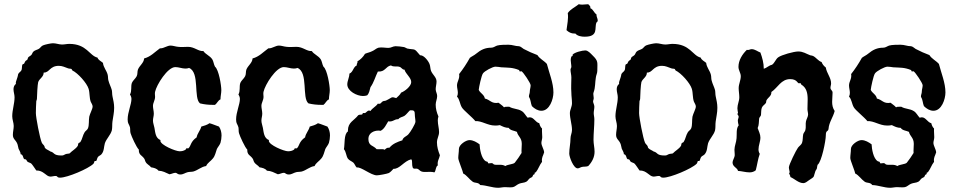

<svg xmlns="http://www.w3.org/2000/svg" viewBox="-20 -806 4524 910"><path d="M521 -295C521 -316 517 -330 513 -350C511 -359 512 -369 510 -379C506 -394 498 -408 494 -424C491 -433 493 -443 490 -453C485 -472 470 -487 468 -508C459 -516 446 -521 442 -533C403 -542 392 -598 308 -598C297 -598 286 -595 274 -595C260 -595 246 -601 231 -601C221 -601 193 -595 184 -591C176 -588 172 -580 165 -575C157 -570 145 -568 139 -562C134 -558 133 -551 129 -546C125 -541 116 -538 113 -533C111 -530 112 -526 110 -524C104 -516 103 -525 94 -504L87 -501C82 -492 86 -481 81 -472C76 -463 66 -462 65 -449C64 -441 55 -419 55 -415C55 -413 56 -410 55 -408C47 -402 44 -392 44 -383C44 -370 49 -358 49 -345C49 -315 38 -285 38 -255C38 -239 45 -224 45 -209C45 -195 41 -181 41 -167C41 -147 54 -143 61 -127C65 -119 65 -110 68 -101C71 -93 78 -85 78 -75C90 -74 89 -57 94 -53C96 -50 100 -52 103 -50C107 -47 107 -42 110 -40C116 -35 124 -35 129 -30C134 -25 147 -5 152 2C187 1 198 31 219 31C227 31 235 28 243 28C255 28 248 36 265 36C299 36 399 -6 423 -30C427 -35 426 -40 429 -43H436C440 -49 440 -57 445 -63C450 -68 457 -70 461 -75C474 -90 472 -110 477 -127C484 -148 504 -166 510 -188C513 -202 511 -216 513 -230C516 -253 521 -271 521 -295ZM419 -301C419 -290 406 -267 403 -253C400 -236 403 -213 397 -198C394 -190 385 -186 381 -179C372 -165 370 -146 361 -133C359 -130 354 -130 352 -127C349 -123 351 -118 348 -114C339 -100 321 -91 310 -79C305 -77 297 -78 290 -75C282 -72 282 -69 272 -69C231 -69 240 -83 219 -88C211 -94 200 -97 194 -104C191 -107 192 -111 190 -114C187 -120 181 -123 178 -130C169 -150 150 -249 150 -270C150 -289 151 -308 152 -327C153 -330 155 -334 155 -337C155 -351 158 -407 161 -417C167 -434 187 -441 187 -462C215 -461 215 -494 259 -494C276 -494 288 -487 303 -482C308 -480 315 -481 319 -479L323 -472C349 -460 392 -412 400 -385C406 -365 403 -343 410 -324C413 -316 419 -310 419 -301Z M1029 -379C1029 -401 1017 -476 999 -490C993 -501 992 -516 986 -525C975 -542 953 -549 944 -564C920 -562 902 -584 871 -584C855 -584 840 -582 825 -584C812 -585 800 -590 788 -590C773 -590 756 -577 742 -577C740 -577 740 -577 738 -577C713 -559 694 -537 663 -529C662 -508 642 -496 634 -477C630 -467 633 -455 628 -445C622 -433 610 -425 605 -413C599 -395 606 -376 596 -358C600 -352 603 -345 603 -337C603 -311 585 -274 585 -240C585 -219 591 -220 596 -203C598 -193 596 -183 599 -174C603 -160 627 -107 638 -97C637 -71 652 -71 663 -55C667 -50 667 -44 670 -39C676 -27 689 -23 696 -13C708 -11 723 -8 731 3C752 4 765 12 783 20C793 19 802 13 812 13C819 13 820 21 835 21C849 21 857 13 870 10C878 8 887 9 896 7C918 1 934 -16 957 -19C963 -34 979 -42 989 -55C1000 -68 1002 -84 1008 -100C1013 -110 1021 -118 1025 -129C1028 -140 1030 -152 1030 -164C1030 -179 1026 -194 1018 -206C1003 -211 988 -218 973 -222C962 -214 948 -210 934 -206C930 -188 915 -174 912 -155C882 -134 886 -115 873 -103H863L860 -97C851 -91 842 -89 831 -89C812 -89 740 -119 740 -139L741 -142C717 -151 716 -178 712 -200C710 -211 705 -223 705 -234C705 -246 709 -256 709 -267C709 -280 705 -292 705 -304C705 -319 715 -331 715 -347C715 -355 713 -363 715 -371C722 -404 774 -488 811 -488C827 -488 843 -481 859 -481C865 -481 871 -482 876 -484C928 -463 896 -341 928 -316C948 -311 969 -309 990 -309H999C1009 -316 1013 -330 1025 -335C1025 -350 1029 -364 1029 -379Z M1543 -379C1543 -401 1531 -476 1513 -490C1507 -501 1506 -516 1500 -525C1489 -542 1467 -549 1458 -564C1434 -562 1416 -584 1385 -584C1369 -584 1354 -582 1339 -584C1326 -585 1314 -590 1302 -590C1287 -590 1270 -577 1256 -577C1254 -577 1254 -577 1252 -577C1227 -559 1208 -537 1177 -529C1176 -508 1156 -496 1148 -477C1144 -467 1147 -455 1142 -445C1136 -433 1124 -425 1119 -413C1113 -395 1120 -376 1110 -358C1114 -352 1117 -345 1117 -337C1117 -311 1099 -274 1099 -240C1099 -219 1105 -220 1110 -203C1112 -193 1110 -183 1113 -174C1117 -160 1141 -107 1152 -97C1151 -71 1166 -71 1177 -55C1181 -50 1181 -44 1184 -39C1190 -27 1203 -23 1210 -13C1222 -11 1237 -8 1245 3C1266 4 1279 12 1297 20C1307 19 1316 13 1326 13C1333 13 1334 21 1349 21C1363 21 1371 13 1384 10C1392 8 1401 9 1410 7C1432 1 1448 -16 1471 -19C1477 -34 1493 -42 1503 -55C1514 -68 1516 -84 1522 -100C1527 -110 1535 -118 1539 -129C1542 -140 1544 -152 1544 -164C1544 -179 1540 -194 1532 -206C1517 -211 1502 -218 1487 -222C1476 -214 1462 -210 1448 -206C1444 -188 1429 -174 1426 -155C1396 -134 1400 -115 1387 -103H1377L1374 -97C1365 -91 1356 -89 1345 -89C1326 -89 1254 -119 1254 -139L1255 -142C1231 -151 1230 -178 1226 -200C1224 -211 1219 -223 1219 -234C1219 -246 1223 -256 1223 -267C1223 -280 1219 -292 1219 -304C1219 -319 1229 -331 1229 -347C1229 -355 1227 -363 1229 -371C1236 -404 1288 -488 1325 -488C1341 -488 1357 -481 1373 -481C1379 -481 1385 -482 1390 -484C1442 -463 1410 -341 1442 -316C1462 -311 1483 -309 1504 -309H1513C1523 -316 1527 -330 1539 -335C1539 -350 1543 -364 1543 -379Z M2065 -70C2057 -90 2051 -110 2051 -131C2051 -150 2061 -162 2061 -180C2061 -198 2055 -216 2055 -235C2055 -241 2056 -248 2058 -254C2050 -272 2045 -291 2045 -310C2045 -324 2052 -337 2052 -351C2052 -362 2045 -372 2045 -383C2045 -395 2049 -407 2049 -420C2049 -440 2030 -452 2023 -470C2019 -480 2020 -492 2016 -502C2011 -516 1990 -544 1973 -544H1971C1940 -581 1950 -568 1910 -576C1904 -578 1900 -582 1894 -583C1881 -585 1868 -587 1855 -587C1842 -587 1834 -579 1821 -579C1806 -579 1790 -583 1774 -580C1763 -577 1755 -568 1745 -564C1734 -558 1721 -556 1710 -551C1701 -536 1689 -524 1674 -515C1676 -507 1671 -506 1671 -500C1671 -498 1671 -498 1671 -496C1654 -489 1654 -464 1636 -457C1636 -439 1626 -423 1626 -406C1626 -374 1672 -351 1700 -351C1707 -351 1714 -352 1720 -354C1730 -364 1732 -379 1736 -393C1752 -415 1759 -443 1771 -467C1806 -464 1807 -491 1833 -496C1845 -487 1861 -494 1874 -489C1882 -487 1887 -476 1895 -476H1897C1903 -455 1929 -438 1929 -417C1929 -397 1898 -373 1881 -367C1876 -356 1866 -349 1858 -341C1852 -342 1847 -345 1841 -345L1836 -344C1831 -341 1809 -328 1805 -328C1787 -328 1789 -314 1777 -314C1775 -314 1773 -314 1771 -315C1762 -301 1745 -294 1736 -280C1734 -281 1731 -282 1729 -282C1720 -282 1715 -270 1708 -270C1706 -270 1703 -271 1700 -270L1697 -264C1691 -261 1684 -264 1678 -260C1658 -234 1629 -227 1629 -187V-183C1609 -170 1615 -121 1610 -99C1621 -86 1620 -67 1629 -54C1636 -45 1647 -42 1655 -35C1662 -28 1664 -18 1671 -12C1690 -17 1738 25 1766 25C1776 25 1814 18 1823 14C1832 9 1838 1 1845 -6C1874 -4 1895 -43 1929 -51C1933 -47 1933 -42 1933 -38C1933 13 1949 -17 1965 -2C1976 8 1981 9 1996 9C2010 9 2025 7 2039 11C2047 2 2044 -16 2055 -22C2052 -44 2061 -51 2065 -70ZM1949 -229C1949 -219 1924 -178 1916 -170C1908 -160 1890 -156 1887 -141C1865 -134 1841 -125 1826 -106C1814 -107 1811 -103 1803 -96C1799 -99 1793 -99 1788 -99C1780 -99 1772 -98 1765 -99C1749 -118 1726 -113 1726 -148C1726 -175 1752 -188 1776 -187L1784 -186C1802 -195 1810 -215 1820 -231C1842 -227 1848 -241 1866 -241H1868C1875 -251 1888 -251 1897 -257C1907 -264 1914 -275 1923 -283H1929C1943 -284 1946 -278 1946 -264C1946 -252 1949 -241 1949 -229Z M2603 -368C2603 -413 2583 -460 2572 -503C2558 -519 2538 -527 2527 -545C2505 -553 2483 -563 2462 -574C2455 -578 2447 -587 2439 -587C2422 -587 2409 -594 2390 -594C2377 -594 2349 -594 2336 -590C2327 -587 2319 -580 2309 -580C2279 -580 2259 -570 2236 -551C2228 -544 2216 -539 2207 -532C2192 -505 2175 -479 2156 -455C2160 -433 2146 -420 2146 -401C2146 -389 2150 -378 2150 -366C2150 -360 2149 -354 2146 -348C2159 -335 2159 -313 2169 -297C2176 -284 2219 -250 2233 -232C2263 -234 2291 -211 2326 -211C2334 -211 2341 -211 2349 -213C2363 -206 2375 -200 2391 -200C2399 -187 2418 -187 2430 -181C2435 -159 2453 -154 2453 -124C2453 -109 2451 -95 2452 -81C2443 -66 2431 -49 2420 -35C2413 -27 2386 -27 2375 -19C2367 -24 2358 -25 2349 -25C2341 -25 2331 -24 2323 -26C2317 -27 2318 -33 2309 -33C2306 -33 2298 -31 2294 -32L2291 -39C2288 -41 2285 -40 2282 -42C2261 -55 2254 -100 2253 -122C2239 -132 2223 -142 2205 -142C2188 -142 2155 -120 2155 -100C2155 -85 2152 -71 2152 -57C2152 -45 2174 4 2175 16C2193 25 2204 44 2220 55C2231 63 2247 57 2256 71C2285 72 2313 84 2341 84C2352 84 2362 81 2373 81C2385 81 2399 83 2411 81C2421 79 2430 69 2440 65C2451 60 2465 61 2475 55C2482 51 2485 43 2491 39C2503 31 2501 38 2507 23L2514 19V13L2520 10C2532 -5 2537 -24 2549 -39C2546 -60 2554 -66 2559 -84C2558 -99 2546 -115 2546 -129C2546 -137 2550 -146 2550 -156C2550 -169 2548 -183 2549 -197C2542 -203 2538 -213 2536 -222C2518 -226 2510 -250 2491 -250C2488 -250 2485 -249 2481 -248C2471 -258 2465 -273 2452 -280C2435 -291 2412 -289 2394 -300H2382C2377 -300 2372 -300 2369 -297C2362 -306 2351 -312 2343 -319C2309 -313 2304 -333 2278 -339C2275 -358 2256 -364 2249 -380C2250 -393 2262 -449 2269 -458C2276 -469 2315 -490 2328 -490C2338 -490 2347 -488 2356 -487C2388 -485 2408 -487 2440 -474L2443 -468L2444 -467C2447 -467 2450 -469 2452 -468C2460 -464 2495 -412 2495 -402C2495 -391 2491 -382 2491 -372C2491 -363 2487 -357 2487 -350C2487 -348 2487 -346 2488 -345C2496 -332 2495 -317 2501 -303C2513 -291 2529 -281 2546 -281C2585 -281 2603 -336 2603 -368Z M2813 -709C2813 -718 2807 -726 2807 -736V-738C2795 -745 2792 -762 2778 -767C2780 -777 2774 -779 2768 -786C2758 -786 2749 -784 2739 -784C2734 -784 2728 -785 2723 -786C2706 -772 2684 -763 2671 -744C2675 -716 2668 -691 2665 -663C2676 -653 2687 -647 2702 -647H2707C2717 -635 2736 -632 2751 -632C2819 -632 2796 -675 2807 -699C2809 -703 2813 -702 2813 -709ZM2811 -470C2811 -511 2817 -516 2788 -544C2779 -553 2767 -567 2754 -567C2740 -567 2703 -558 2694 -547V-541L2688 -538C2686 -532 2685 -527 2685 -521C2685 -511 2688 -500 2688 -489C2688 -485 2684 -481 2684 -476C2684 -464 2688 -451 2688 -439C2688 -415 2686 -391 2688 -367C2688 -350 2691 -334 2691 -317C2691 -300 2681 -285 2681 -270C2681 -244 2691 -216 2691 -190C2691 -176 2684 -164 2684 -151C2684 -126 2678 -103 2678 -78C2678 -62 2698 -8 2718 -8C2725 -8 2732 -14 2739 -15C2749 -17 2758 -15 2768 -19C2786 -38 2798 -61 2798 -87C2798 -106 2793 -124 2793 -143C2793 -175 2797 -208 2797 -241C2797 -251 2794 -260 2794 -270C2794 -280 2797 -290 2797 -300C2797 -310 2791 -318 2791 -325C2791 -330 2794 -335 2794 -341C2794 -348 2792 -354 2792 -361C2792 -364 2793 -367 2794 -370C2802 -392 2800 -415 2804 -438C2805 -449 2811 -459 2811 -470Z M3380 -295C3380 -316 3376 -330 3372 -350C3370 -359 3371 -369 3369 -379C3365 -394 3357 -408 3353 -424C3350 -433 3352 -443 3349 -453C3344 -472 3329 -487 3327 -508C3318 -516 3305 -521 3301 -533C3262 -542 3251 -598 3167 -598C3156 -598 3145 -595 3133 -595C3119 -595 3105 -601 3090 -601C3080 -601 3052 -595 3043 -591C3035 -588 3031 -580 3024 -575C3016 -570 3004 -568 2998 -562C2993 -558 2992 -551 2988 -546C2984 -541 2975 -538 2972 -533C2970 -530 2971 -526 2969 -524C2963 -516 2962 -525 2953 -504L2946 -501C2941 -492 2945 -481 2940 -472C2935 -463 2925 -462 2924 -449C2923 -441 2914 -419 2914 -415C2914 -413 2915 -410 2914 -408C2906 -402 2903 -392 2903 -383C2903 -370 2908 -358 2908 -345C2908 -315 2897 -285 2897 -255C2897 -239 2904 -224 2904 -209C2904 -195 2900 -181 2900 -167C2900 -147 2913 -143 2920 -127C2924 -119 2924 -110 2927 -101C2930 -93 2937 -85 2937 -75C2949 -74 2948 -57 2953 -53C2955 -50 2959 -52 2962 -50C2966 -47 2966 -42 2969 -40C2975 -35 2983 -35 2988 -30C2993 -25 3006 -5 3011 2C3046 1 3057 31 3078 31C3086 31 3094 28 3102 28C3114 28 3107 36 3124 36C3158 36 3258 -6 3282 -30C3286 -35 3285 -40 3288 -43H3295C3299 -49 3299 -57 3304 -63C3309 -68 3316 -70 3320 -75C3333 -90 3331 -110 3336 -127C3343 -148 3363 -166 3369 -188C3372 -202 3370 -216 3372 -230C3375 -253 3380 -271 3380 -295ZM3278 -301C3278 -290 3265 -267 3262 -253C3259 -236 3262 -213 3256 -198C3253 -190 3244 -186 3240 -179C3231 -165 3229 -146 3220 -133C3218 -130 3213 -130 3211 -127C3208 -123 3210 -118 3207 -114C3198 -100 3180 -91 3169 -79C3164 -77 3156 -78 3149 -75C3141 -72 3141 -69 3131 -69C3090 -69 3099 -83 3078 -88C3070 -94 3059 -97 3053 -104C3050 -107 3051 -111 3049 -114C3046 -120 3040 -123 3037 -130C3028 -150 3009 -249 3009 -270C3009 -289 3010 -308 3011 -327C3012 -330 3014 -334 3014 -337C3014 -351 3017 -407 3020 -417C3026 -434 3046 -441 3046 -462C3074 -461 3074 -494 3118 -494C3135 -494 3147 -487 3162 -482C3167 -480 3174 -481 3178 -479L3182 -472C3208 -460 3251 -412 3259 -385C3265 -365 3262 -343 3269 -324C3272 -316 3278 -310 3278 -301Z M3936 -280C3927 -293 3924 -308 3924 -323C3924 -338 3926 -352 3926 -367C3926 -378 3916 -379 3916 -390C3916 -397 3919 -403 3919 -411C3919 -438 3898 -459 3894 -486C3885 -493 3878 -501 3874 -512C3858 -517 3848 -534 3833 -541C3828 -543 3824 -543 3820 -544C3799 -552 3787 -562 3763 -562C3743 -562 3684 -546 3668 -534C3656 -525 3652 -508 3639 -499C3624 -496 3614 -484 3600 -480C3600 -507 3593 -532 3584 -557C3570 -562 3559 -573 3542 -573C3536 -573 3531 -569 3524 -569C3523 -569 3521 -570 3520 -570C3498 -549 3480 -520 3480 -489C3480 -473 3491 -460 3491 -445C3491 -425 3481 -408 3481 -388C3481 -374 3484 -360 3484 -345C3484 -327 3475 -311 3475 -293C3475 -285 3477 -278 3478 -270L3475 -267C3475 -261 3481 -259 3481 -253C3481 -247 3477 -241 3477 -234C3477 -227 3479 -219 3481 -212C3468 -196 3473 -170 3471 -151C3470 -132 3461 -114 3461 -96C3461 -86 3463 -76 3462 -67C3460 -57 3452 -45 3452 -36C3452 -15 3474 -12 3478 4C3496 5 3514 11 3533 11C3543 11 3554 8 3562 1C3569 -25 3572 -52 3581 -77C3577 -83 3575 -90 3575 -98C3575 -117 3584 -135 3584 -154C3584 -170 3576 -184 3571 -199C3578 -214 3576 -229 3578 -244C3579 -252 3587 -254 3587 -264C3588 -274 3587 -286 3591 -296C3595 -306 3605 -310 3610 -318C3612 -322 3611 -327 3613 -331C3621 -345 3637 -351 3636 -370C3667 -391 3682 -431 3725 -431C3758 -431 3759 -411 3767 -411C3770 -411 3772 -413 3774 -412L3778 -405C3803 -390 3808 -364 3808 -335C3808 -320 3807 -305 3807 -289C3807 -280 3810 -272 3810 -263C3810 -253 3802 -241 3800 -231C3797 -218 3801 -203 3797 -189C3795 -182 3789 -177 3787 -170C3784 -157 3786 -141 3781 -128C3777 -119 3768 -114 3762 -106C3753 -94 3719 -25 3719 -13C3719 -5 3722 3 3723 11L3720 14C3720 19 3726 26 3726 31V33C3747 42 3765 62 3788 62C3796 62 3807 54 3813 49C3845 28 3833 37 3845 4C3847 0 3851 -4 3852 -9C3853 -14 3853 -20 3855 -25C3874 -38 3894 -139 3894 -164C3894 -192 3905 -179 3907 -196C3909 -226 3929 -251 3936 -280Z M4461 -368C4461 -413 4441 -460 4430 -503C4416 -519 4396 -527 4385 -545C4363 -553 4341 -563 4320 -574C4313 -578 4305 -587 4297 -587C4280 -587 4267 -594 4248 -594C4235 -594 4207 -594 4194 -590C4185 -587 4177 -580 4167 -580C4137 -580 4117 -570 4094 -551C4086 -544 4074 -539 4065 -532C4050 -505 4033 -479 4014 -455C4018 -433 4004 -420 4004 -401C4004 -389 4008 -378 4008 -366C4008 -360 4007 -354 4004 -348C4017 -335 4017 -313 4027 -297C4034 -284 4077 -250 4091 -232C4121 -234 4149 -211 4184 -211C4192 -211 4199 -211 4207 -213C4221 -206 4233 -200 4249 -200C4257 -187 4276 -187 4288 -181C4293 -159 4311 -154 4311 -124C4311 -109 4309 -95 4310 -81C4301 -66 4289 -49 4278 -35C4271 -27 4244 -27 4233 -19C4225 -24 4216 -25 4207 -25C4199 -25 4189 -24 4181 -26C4175 -27 4176 -33 4167 -33C4164 -33 4156 -31 4152 -32L4149 -39C4146 -41 4143 -40 4140 -42C4119 -55 4112 -100 4111 -122C4097 -132 4081 -142 4063 -142C4046 -142 4013 -120 4013 -100C4013 -85 4010 -71 4010 -57C4010 -45 4032 4 4033 16C4051 25 4062 44 4078 55C4089 63 4105 57 4114 71C4143 72 4171 84 4199 84C4210 84 4220 81 4231 81C4243 81 4257 83 4269 81C4279 79 4288 69 4298 65C4309 60 4323 61 4333 55C4340 51 4343 43 4349 39C4361 31 4359 38 4365 23L4372 19V13L4378 10C4390 -5 4395 -24 4407 -39C4404 -60 4412 -66 4417 -84C4416 -99 4404 -115 4404 -129C4404 -137 4408 -146 4408 -156C4408 -169 4406 -183 4407 -197C4400 -203 4396 -213 4394 -222C4376 -226 4368 -250 4349 -250C4346 -250 4343 -249 4339 -248C4329 -258 4323 -273 4310 -280C4293 -291 4270 -289 4252 -300H4240C4235 -300 4230 -300 4227 -297C4220 -306 4209 -312 4201 -319C4167 -313 4162 -333 4136 -339C4133 -358 4114 -364 4107 -380C4108 -393 4120 -449 4127 -458C4134 -469 4173 -490 4186 -490C4196 -490 4205 -488 4214 -487C4246 -485 4266 -487 4298 -474L4301 -468L4302 -467C4305 -467 4308 -469 4310 -468C4318 -464 4353 -412 4353 -402C4353 -391 4349 -382 4349 -372C4349 -363 4345 -357 4345 -350C4345 -348 4345 -346 4346 -345C4354 -332 4353 -317 4359 -303C4371 -291 4387 -281 4404 -281C4443 -281 4461 -336 4461 -368Z"/></svg>

Font: Margarine
Style: Regular
Weight: 400
Designer: Astigmatic (AOETI)
Foundry: Astigmatic (AOETI)
Version: Version 1.000